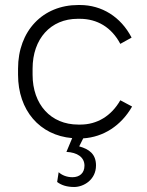

<svg xmlns="http://www.w3.org/2000/svg" viewBox="-20 -546 588 766"><path d="M276 200C314 200 363 171 363 114C363 69 336 49 296 38L312 6C392 1 463 -44 507 -121L460 -146C424 -83 367 -49 301 -49H292C183 -49 110 -129 110 -248V-272C110 -391 182 -471 290 -471H298C368 -471 425 -437 460 -371L505 -396C462 -479 386 -526 299 -526H292C151 -526 52 -423 52 -272V-248C52 -106 138 -6 268 5L245 60C288 62 317 81 317 115C317 145 297 161 269 161C245 161 226 152 214 141L208 180C225 193 247 200 276 200Z"/></svg>

Font: Fixel Text Light
Style: Regular
Weight: 300
Width: 4
Designer: AlfaBravo + MacPaw
Foundry: Kyrylo Tkachov, Marchela Mozhyna, Serhii Makarenko, Maria Weinstein, Zakhar Kryvoshyya
Version: Version 1.211